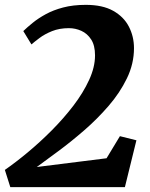

<svg xmlns="http://www.w3.org/2000/svg" viewBox="-21 -771 616 791"><path d="M21.5 0 -1 -71Q43 -101.5 93.2 -143.2Q143.5 -185 192.5 -234.2Q241.5 -283.5 281.8 -336.2Q322 -389 346.2 -441.8Q370.5 -494.5 370.5 -543Q370.5 -584 354.5 -608.5Q338.5 -633 314 -644Q289.5 -655 263 -655Q224 -655 193.5 -642.8Q163 -630.5 141.8 -614.5Q120.5 -598.5 108.5 -588L75 -643Q91 -658.5 113.8 -677Q136.5 -695.5 167.5 -712.5Q198.5 -729.5 239.2 -740.2Q280 -751 332.5 -751Q401.5 -751 445.2 -726.5Q489 -702 510 -661.2Q531 -620.5 531 -572.5Q531 -508.5 502 -448.5Q473 -388.5 426.2 -334.5Q379.5 -280.5 325.2 -233.5Q271 -186.5 219.5 -148.5Q168 -110.5 130.5 -83L418 -119L473 -210L541 -193L493.5 0Z"/></svg>

Font: Merriweather Light 18pt Black
Style: Italic
Weight: 900
Italic angle: -7.8°
Version: Version 2.101